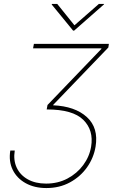

<svg xmlns="http://www.w3.org/2000/svg" viewBox="-20 -770 639 982"><path d="M32.7 0H55.4Q47.6 49 65.3 87.2Q83.1 125.4 122 147.2Q160.9 169 215.9 169Q276.3 169 325.1 143.1Q373.9 117.2 405.7 74.2Q437.5 31.2 446 -19.9Q459.9 -103.7 406.1 -157Q352.3 -210.2 220.2 -210.2H218.8L223 -233L498.6 -519.9V-522.7H149.1L153.4 -545.5H536.9L534.1 -527L252.8 -234.4L251.4 -231.5Q363.6 -226.6 424.2 -171.3Q484.7 -116.1 468.8 -19.9Q459.2 37.6 425.1 85.8Q391 133.9 337.7 162.8Q284.4 191.8 217.3 191.8Q156.2 191.8 111.3 166.9Q66.4 142 45.1 98.7Q23.8 55.4 32.7 0ZM272.7 -750 360.8 -640.6 485.8 -750H512.8L511.4 -747.2L359.4 -613.6H353.7L244.3 -747.2L245.7 -750Z"/></svg>

Font: Inter UI Thin
Style: Italic
Weight: 100
Italic angle: -9.39999°
Designer: Rasmus Andersson
Foundry: rsms
Version: 3.2;8d6f07862